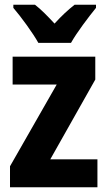

<svg xmlns="http://www.w3.org/2000/svg" viewBox="-20 -786 451 806"><path d="M141 -606H278C302 -649 352 -715 383 -753V-766H293C265 -744 240 -721 209 -687C179 -719 153 -746 127 -766H36V-753C68 -716 119 -646 141 -606ZM389 0V-117H191L380 -452V-548H33V-431H218L22 -88V0Z"/></svg>

Font: Noto Sans Bengali Condensed
Style: Bold
Weight: 700
Width: 3
Designer: Joana Ranito - Universal Thirst; Jelle Bosma - Monotype Design Team
Foundry: Universal Thirst ehf.
Version: Version 3.000